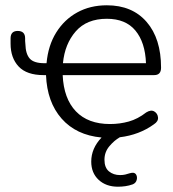

<svg xmlns="http://www.w3.org/2000/svg" viewBox="-20 -514 655 726"><path d="M426 192Q381 192 353 166Q325 140 325 97Q325 47 364 6Q268 -3 213 -65.5Q158 -128 154 -230H145Q81 -230 50.5 -262.5Q20 -295 20 -349Q20 -356 20 -360.5Q20 -365 20 -369Q20 -397 47 -397Q75 -397 75 -369Q75 -364 75 -359Q75 -354 76 -347Q77 -310 92.5 -292.5Q108 -275 148 -275H156Q162 -342 192.5 -391Q223 -440 272 -467Q321 -494 384 -494Q480 -494 534.5 -431Q589 -368 589 -258Q589 -230 563 -230H217Q221 -141 267 -93Q313 -45 396 -45Q433 -45 467 -54.5Q501 -64 533 -89Q551 -100 563.5 -92.5Q576 -85 577.5 -70Q579 -55 562 -44Q507 -4 433 5Q412 17 393.5 39Q375 61 375 90Q375 120 392 134Q409 148 434 148Q445 148 453.5 146Q462 144 471 141Q488 136 494 145Q500 154 497 166Q494 178 482 183Q468 188 454 190Q440 192 426 192ZM218 -275H532Q529 -354 492 -398.5Q455 -443 384 -443Q308 -443 266.5 -395.5Q225 -348 218 -275Z"/></svg>

Font: Chiron GoRound TC L
Style: Regular
Weight: 300
Designer: Ryoko NISHIZUKA 西塚涼子 (kana, bopomofo & ideographs); Paul D. Hunt (Latin, Greek & Cyrillic); Sandoll Communications 산돌커뮤니
Foundry: Adobe
Version: Version 1.000;hotconv 1.1.1;makeotfexe 2.6.0